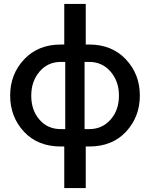

<svg xmlns="http://www.w3.org/2000/svg" viewBox="-20 -750 768 983"><path d="M309 213V0H291Q173 0 102.5 -76Q32 -152 32 -261Q32 -370 103.5 -446Q175 -522 291 -522H309V-730H419V-522H437Q553 -522 624.5 -446Q696 -370 696 -261Q696 -152 625.5 -76Q555 0 437 0H419V213ZM291 -89H314V-433H291Q225 -433 182.5 -383.5Q140 -334 140 -260Q140 -186 182 -137.5Q224 -89 291 -89ZM413 -89H437Q503 -89 546 -137.5Q589 -186 589 -260Q589 -334 546 -383.5Q503 -433 437 -433H413Z"/></svg>

Font: Raleway-v4020 SemiBold
Style: Regular
Weight: 600
Designer: Matt McInerney, Pablo Impallari, Rodrigo Fuenzalida
Foundry: Matt McInerney, Pablo Impallari, Rodrigo Fuenzalida
Version: Version 4.020;PS 004.020;hotconv 1.0.88;makeotf.lib2.5.64775